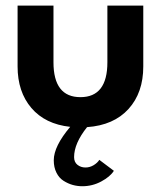

<svg xmlns="http://www.w3.org/2000/svg" viewBox="-20 -430 574 666"><path d="M165.5 -214Q165.5 -93 259 -93Q352.5 -93 352.5 -214V-410.5H477V-199.5Q477 -108.5 425.8 -52Q374.5 4.5 282 11Q237 67.5 237 115Q237 132.5 248.8 141.8Q260.5 151 276.5 151Q291.5 151 304.8 143Q318 135 324.5 124.5L375 162.5Q362 183 331.2 199.5Q300.5 216 265.5 216Q248.5 216 232.2 211.5Q216 207 200.5 197.2Q185 187.5 175.8 169Q166.5 150.5 166.5 126Q166.5 77.5 223.5 10Q136.5 0.5 88.8 -55.5Q41 -111.5 41 -199.5V-410.5H165.5Z"/></svg>

Font: League Spartan SemiBold
Style: Regular
Weight: 600
Foundry: The League of Moveable Type
Version: Version 2.002